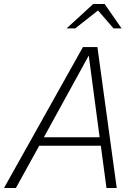

<svg xmlns="http://www.w3.org/2000/svg" viewBox="-51 -934 671 954"><path d="M-31 0 361 -700H433L529 0H478L450 -210H144L28 0ZM167 -252H444L390 -658ZM280 -793 412 -914H469L553 -793H513L436 -882L323 -793Z"/></svg>

Font: Red Hat Mono
Style: Italic
Weight: 300
Italic angle: -12°
Monospace: yes
Designer: Pentagram, MCKL
Foundry: Pentagram, MCKL
Version: Version 1.023